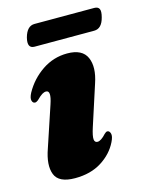

<svg xmlns="http://www.w3.org/2000/svg" viewBox="-97 -661 563 733"><g transform="rotate(-15 184.5 -294.5)"><path d="M227.5 -102Q241 -102 261 -124Q268 -131 273 -131Q281.5 -131 285 -119.5Q288.5 -108 278 -87Q257.5 -45 214.2 -17.5Q171 10 109 10Q44.5 10 30 -27.8Q15.5 -65.5 37 -126L90.5 -286.5Q108 -338.5 86.5 -338.5Q79 -338.5 70.8 -333.5Q62.5 -328.5 48 -314Q41 -308.5 36 -308.5Q27 -308.5 24 -319.2Q21 -330 31 -349Q57.5 -397 102.5 -427.5Q147.5 -458 202 -458Q261.5 -458 278.8 -419Q296 -380 275.5 -319.5L224 -160.5Q213.5 -128 214.8 -115Q216 -102 227.5 -102ZM69.5 -556.5Q81 -599 111 -599H347Q362 -599 366.8 -589.2Q371.5 -579.5 365.5 -557Q355 -515 324.5 -515H89Q59 -515 69.5 -556.5Z"/></g></svg>

Font: Fraunces 144pt S050 Black
Style: Italic
Weight: 900
Italic angle: -16°
Version: Version 1.000; ttfautohint (v1.8.3)